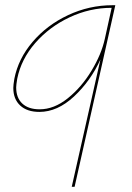

<svg xmlns="http://www.w3.org/2000/svg" viewBox="-20 -426 507 736"><path d="M422 -406 266 290H255L365 -198Q327 -115 263.5 -56Q200 3 131 3Q84 3 57.5 -21.5Q31 -46 31 -89Q31 -100 35 -124Q50 -201 105 -265.5Q160 -330 241 -368Q322 -406 411 -406ZM382 -278 408 -396Q324 -396 246.5 -359.5Q169 -323 115 -261Q61 -199 46 -124Q42 -100 42 -91Q42 -51 65.5 -29Q89 -7 132 -7Q187 -7 239.5 -49Q292 -91 330.5 -154.5Q369 -218 382 -278Z"/></svg>

Font: Ysabeau Hairline
Style: Italic
Weight: 100
Italic angle: -12°
Designer: Christian Thalmann (Catharsis Fonts)
Version: Version 0.003